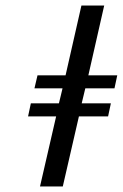

<svg xmlns="http://www.w3.org/2000/svg" viewBox="-20 -672 442 691"><path d="M206 -1 264 -253H369L379 -300H274C278 -318 283 -336 287 -354H392L402 -401H298L355 -652H273L216 -401H115L104 -354H205C201 -335 196 -318 192 -300H91L81 -253H182L124 -1Z"/></svg>

Font: Linux Libertine O
Style: Bold Italic
Weight: 700
Italic angle: -11.5°
Designer: Philipp H. Poll
Foundry: Philipp H. Poll
Version: Version 4.1.0